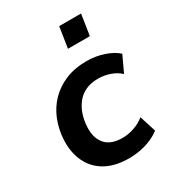

<svg xmlns="http://www.w3.org/2000/svg" viewBox="-176 -822 852 935"><g transform="rotate(-30 250.0 -354.0)"><path d="M277 10Q197 10 144 -20Q91 -50 65.5 -104.5Q40 -159 44 -229Q47 -285 67 -335Q87 -385 123 -422.5Q159 -460 211 -482Q263 -504 331 -504Q381 -504 427 -488.5Q473 -473 500 -448L458 -358Q436 -379 403.5 -390.5Q371 -402 336 -402Q296 -402 266 -388Q236 -374 216.5 -349Q197 -324 186.5 -293Q176 -262 174 -226Q170 -165 200.5 -128.5Q231 -92 298 -92Q328 -92 361.5 -103Q395 -114 422 -136L451 -44Q431 -28 402.5 -15.5Q374 -3 341.5 3.5Q309 10 277 10ZM283 -601 301 -718H424L406 -601Z"/></g></svg>

Font: Nunito Sans 10pt
Style: Bold Italic
Weight: 700
Italic angle: -9°
Designer: Vernon Adams
Foundry: Vernon Adams
Version: Version 3.101;gftools[0.9.27]